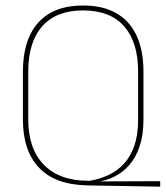

<svg xmlns="http://www.w3.org/2000/svg" viewBox="-20 -668 607 700"><path d="M564 12.5 301 8Q182 6 122.8 -56Q63.5 -118 63.5 -232.5V-406.5Q63.5 -523.5 119.8 -585.8Q176 -648 283 -648Q354.5 -648 403.5 -620.2Q452.5 -592.5 477.8 -538.5Q503 -484.5 503 -406.5V-231.5Q503 -176 489.2 -135Q475.5 -94 451.5 -66.5Q427.5 -39 396.5 -23.8Q365.5 -8.5 331 -4.5L322 -6.5L564 -7.5ZM301 -9H308.5Q345 -15.5 376.8 -30.5Q408.5 -45.5 432.5 -71.8Q456.5 -98 470 -137.2Q483.5 -176.5 483.5 -231.5V-407Q483.5 -514.5 432.5 -572.2Q381.5 -630 283 -630Q185 -630 134 -572.2Q83 -514.5 83 -407V-232.5Q83 -126 139.8 -67.5Q196.5 -9 301 -9Z"/></svg>

Font: Anek Gurmukhi Thin
Style: Regular
Weight: 250
Designer: Sarang Kulkarni (Gurmukhi), Yesha Goshar (Latin)
Foundry: Ek Type
Version: Version 1.003